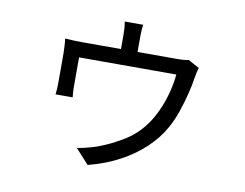

<svg xmlns="http://www.w3.org/2000/svg" viewBox="-76 -726 1152 904"><g transform="rotate(10 500.0 -273.5)"><path d="M538.7 -621.3Q535.9 -603.3 535.2 -588.6Q534.5 -574 534.5 -561.7Q534.5 -552.5 534.5 -529.7Q534.5 -507 534.5 -482.9Q534.5 -458.8 534.5 -444.2H455.2Q455.2 -459.6 455.2 -483.6Q455.2 -507.7 455.2 -530.1Q455.2 -552.5 455.2 -561.7Q455.2 -574 454.3 -588.6Q453.4 -603.3 450.2 -621.3ZM831.4 -466.4Q828.4 -457.7 825.1 -442.2Q821.8 -426.6 819.8 -415.2Q815.7 -385.2 804.9 -341.2Q794.2 -297.2 778.2 -250.6Q762.2 -204 740.2 -165.3Q711 -113.3 662.4 -66.8Q613.7 -20.4 546.9 16Q480.1 52.3 395.3 74.2L331.8 4.3Q347.3 1.5 365 -2.4Q382.6 -6.3 399.2 -11.3Q415.8 -16.4 426.5 -19.9Q492.5 -44.3 553.6 -82.8Q614.7 -121.3 657.5 -188.7Q678.6 -222.5 694.4 -261.7Q710.2 -301 719.9 -341.5Q729.7 -382 732.5 -417.7H267.6Q267.6 -405.7 267.6 -385.3Q267.6 -364.9 267.6 -342.6Q267.6 -320.4 267.6 -302.4Q267.6 -284.3 267.6 -275.3Q267.6 -264.6 268.6 -250.3Q269.6 -236.1 270.6 -227H188.9Q190.3 -237.3 191.3 -252.1Q192.3 -266.9 192.3 -278.8Q192.3 -288.2 192.3 -307.7Q192.3 -327.1 192.3 -350.6Q192.3 -374.1 192.3 -394.1Q192.3 -414 192.3 -424.4Q192.3 -437.6 191 -458.9Q189.8 -480.2 187.8 -493.8Q205.3 -492.4 228.4 -491.5Q251.5 -490.6 272.5 -490.6H721.5Q744.3 -490.6 757.5 -492Q770.7 -493.4 777.8 -495.6Z"/></g></svg>

Font: Noto Sans TC Thin
Style: Regular
Weight: 100
Designer: Ryoko NISHIZUKA 西塚涼子 (kana, bopomofo & ideographs); Paul D. Hunt (Latin, Greek & Cyrillic); Sandoll Communications 산돌커뮤니
Foundry: Adobe
Version: Version 2.004-H2;hotconv 1.0.118;makeotfexe 2.5.65603